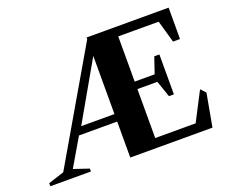

<svg xmlns="http://www.w3.org/2000/svg" viewBox="-116 -879 1240 1058"><g transform="rotate(-20 504.5 -350.0)"><path d="M480 2V-209H256L161 -47L250 -17V0H12V-18L105 -48L480 -692V-702H961V-518H920L883 -648H646V-383H763L795 -477H825V-243H796L763 -339H646V-52H883L970 -220L997 -191L962 2ZM285 -253H480V-594Z"/></g></svg>

Font: Wittgenstein Extrabold
Style: Regular
Weight: 800
Designer: Jörg Drees
Foundry: Jörg Drees
Version: Version 1.303; ttfautohint (v1.8.4.7-5d5b)